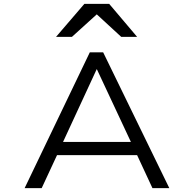

<svg xmlns="http://www.w3.org/2000/svg" viewBox="-20 -970 1000 990"><path d="M853 0 512 -700H443L107 0H195L274 -170H687L766 0ZM269 -780H351L479 -896L605 -780H687L543 -950H415ZM305 -238 479 -614 655 -238Z"/></svg>

Font: altertype_V2
Style: Regular
Weight: 400
Designer: Simon Renaud
Version: Version 2.001;Glyphs 3.1.2 (3151)